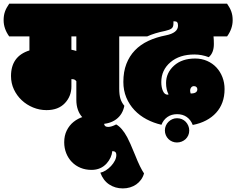

<svg xmlns="http://www.w3.org/2000/svg" viewBox="-50 -670 1284 1043"><path d="M364.7 -472.2H337.9V-399.9Q343.3 -398.9 350.1 -397.2Q356.9 -395.5 364.7 -393.1ZM-30.3 -560.1Q-30.3 -573.2 -28.6 -584.5Q-26.9 -595.7 -23.2 -606.4Q-19.5 -617.2 -13.7 -627.7Q-7.8 -638.2 0 -649.9H622.1Q629.9 -638.2 635.5 -628.2Q641.1 -618.2 644.8 -607.7Q648.4 -597.2 650.1 -585.7Q651.9 -574.2 651.9 -560.1Q651.9 -513.7 622.1 -472.2H597.7V-188Q597.7 -155.8 604 -134.5Q610.4 -113.3 625.5 -95.2Q616.2 -47.9 581.3 -22Q546.4 3.9 493.2 3.9Q463.4 3.9 439.5 -5.4Q415.5 -14.6 398.9 -31.5Q382.3 -48.3 373.5 -72.8Q364.7 -97.2 364.7 -127V-229Q358.9 -235.8 353.8 -238Q348.6 -240.2 337.9 -240.2V-200.2Q337.9 -147.5 302.7 -109.9Q267.1 -71.8 202.6 -71.8Q164.6 -71.8 129.6 -86.2Q94.7 -100.6 68.1 -125.5Q41.5 -150.4 25.6 -184.1Q9.8 -217.8 9.8 -256.8Q9.8 -364.7 109.9 -396V-472.2H0Q-30.3 -514.2 -30.3 -560.1Z M467.3 -45.9Q517.1 -45.9 545.9 -22L515.1 -2.9Q515.1 19.5 537.1 19.5Q555.7 19.5 581.1 5.9Q613.3 23.9 641.1 75.7Q654.8 100.6 683.6 171.4Q697.8 207.5 710.2 232.7Q722.7 257.8 732.4 272Q727.1 291 716.1 306.2Q705.1 321.3 690.2 331.8Q675.3 342.3 656.5 347.9Q637.7 353.5 617.2 353.5Q575.7 353.5 543.2 332Q510.7 310.5 495.1 268.1Q509.8 265.1 525.1 255.4Q540.5 245.6 553.2 231.9Q565.9 218.3 574 202.6Q582 187 582 171.4Q582 150.9 560.1 150.9Q556.2 187 530.3 216.8Q498.5 252.9 447.3 252.9Q414.6 252.9 387.5 241.7Q360.4 230.5 340.6 210.2Q320.8 189.9 309.8 162.4Q298.8 134.8 298.8 102.5Q298.8 66.9 312.5 39.1Q326.2 11.2 349.4 -7.6Q372.6 -26.4 403.1 -36.1Q433.6 -45.9 467.3 -45.9Z M985.8 -162.1Q1022 -162.1 1022 -185.1Q1022 -192.4 1017.1 -197.3Q1012.2 -202.1 1003.4 -202.1Q994.6 -202.1 988.8 -195.3Q982.9 -188 982.9 -179Q982.9 -169.9 985.8 -162.1ZM892.1 -554.2V-541Q892.1 -523.4 882.3 -515.6Q872.6 -507.8 846.7 -502Q790 -490.7 749.5 -472.2H603.5Q573.2 -514.2 573.2 -560.1Q573.2 -573.2 575 -584.5Q576.7 -595.7 580.3 -606.4Q584 -617.2 589.8 -627.7Q595.7 -638.2 603.5 -649.9H1183.6Q1191.4 -638.2 1197.3 -627.7Q1203.1 -617.2 1206.8 -606.4Q1210.4 -595.7 1212.2 -584.5Q1213.9 -573.2 1213.9 -560.1Q1213.9 -514.2 1183.6 -472.2H1109.9Q1110.8 -463.4 1111.3 -453.1Q1111.8 -442.9 1111.8 -431.2Q1111.8 -382.8 1084 -359.4Q1045.9 -374 1005.9 -374Q925.3 -374 876 -332Q826.2 -289.6 826.2 -224.1Q826.2 -195.3 835.2 -175.5Q844.2 -155.8 859.9 -155.8Q863.8 -155.8 865.7 -157.2Q852.1 -183.1 852.1 -219.2Q852.1 -274.4 895.5 -313.5Q938.5 -352.1 1010.3 -352.1Q1045.4 -352.1 1075 -339.1Q1104.5 -326.2 1125.5 -303.7Q1146.5 -281.2 1158.2 -251Q1169.9 -220.7 1169.9 -186Q1169.9 -146.5 1158.2 -114.3Q1146.5 -82 1124 -57.4Q1101.6 -32.7 1069.6 -15.9Q1037.6 1 997.1 8.8Q986.3 -19 964.6 -34.4Q942.9 -49.8 912.1 -49.8Q881.3 -49.8 859.4 -34.4Q837.4 -19 827.1 7.8Q784.2 -2 746.3 -22Q708.5 -42 680.4 -71.8Q652.3 -101.6 636.2 -140.1Q620.1 -178.7 620.1 -225.1Q620.1 -280.3 636.5 -322.8Q652.8 -365.2 682.9 -396.5Q712.9 -427.7 755.6 -447.8Q798.3 -467.8 851.1 -478Q917 -491.2 917 -530.8Q917 -543.5 912.6 -548.8Q908.2 -554.2 898.9 -554.2ZM911.6 -27.8Q925.8 -27.8 938 -22.7Q950.2 -17.6 959 -8.3Q967.8 1 972.9 13.2Q978 25.4 978 39.1Q978 53.2 972.7 65.2Q967.3 77.1 958.3 85.7Q949.2 94.2 937 99.1Q924.8 104 911.1 104Q897.5 104 885.5 98.9Q873.5 93.8 864.7 85Q856 76.2 850.8 64.2Q845.7 52.2 845.7 38.6Q845.7 24.9 850.8 12.9Q856 1 865 -8.1Q874 -17.1 886 -22.5Q897.9 -27.8 911.6 -27.8Z"/></svg>

Font: Modak sl
Style: Regular
Weight: 400
Designer: Sarang Kulkarni, Maithili Shingre, Noopur Datye
Foundry: Ek Type
Version: Version 1.036;PS Version 1.000;hotconv 1.0.79;makeotf.lib2.5